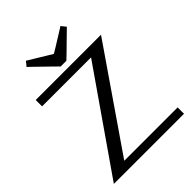

<svg xmlns="http://www.w3.org/2000/svg" viewBox="-254 -1043 1173 1173"><g transform="rotate(-45 333.0 -456.5)"><path d="M55 -700H619L175 -55H636V0H30L478 -645H55ZM332 -821Q332 -820 369.5 -843Q407 -866 444.5 -889.5Q482 -913 481 -913L506 -882L469 -846Q432 -809 393.5 -772Q355 -735 357 -737H307Q308 -737 270.5 -773.5Q233 -810 195.5 -846.5Q158 -883 158 -882L182 -912L220 -889Q257 -866 294 -844Z"/></g></svg>

Font: Tenor Sans
Style: Regular
Weight: 400
Designer: Denis Masharov
Foundry: Denis Masharov
Version: Version 1.1